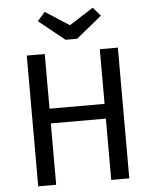

<svg xmlns="http://www.w3.org/2000/svg" viewBox="-60 -959 800 1008"><g transform="rotate(-5 340.0 -454.5)"><path d="M466.8 -909.2 505.9 -863.8 371.1 -753.9H310.1L173.8 -863.8L213.9 -909.2L339.8 -828.1ZM484.9 0V-323.2H194.8V0H100.1V-689H194.8V-400.9H484.9V-689H580.1V0Z"/></g></svg>

Font: FiraGO
Style: Regular
Weight: 400
Designer: bBox Type
Foundry: bBox Type GmbH
Version: Version 1.001;PS 001.001;hotconv 1.0.88;makeotf.lib2.5.64775